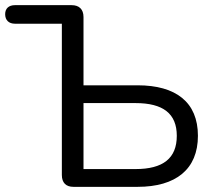

<svg xmlns="http://www.w3.org/2000/svg" viewBox="-23 -725 834 745"><path d="M262 0H511C659 0 745 -68 745 -198C745 -329 659 -394 511 -394H301V-659C301 -689 284 -705 255 -705H35C11 -705 -3 -692 -3 -670C-3 -647 11 -633 35 -633H217V-46C217 -16 233 0 262 0ZM503 -69H301V-325H503C610 -325 663 -284 663 -198C663 -111 610 -69 503 -69Z"/></svg>

Font: SN Pro Book
Style: Regular
Weight: 350
Designer: Tobias Whetton
Foundry: Supernotes
Version: Version 1.003;Glyphs 3.3 (3324)